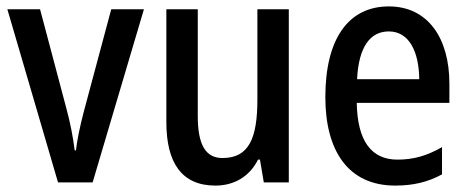

<svg xmlns="http://www.w3.org/2000/svg" viewBox="-20 -569 1462 599"><path d="M161 0H269L429 -540H327L241 -219C229 -173 220 -129 217 -100H213C208 -141 199 -187 187 -231L105 -540H3Z M881 -540H783V-259C783 -138 757 -76 674 -76C621 -76 597 -118 597 -207V-540H499V-188C499 -61 547 10 652 10C709 10 758 -17 785 -71H791L803 0H881Z M1193 -549C1067 -549 995 -448 995 -266C995 -99 1066 10 1213 10C1269 10 1315 -1 1359 -25V-110C1312 -83 1270 -71 1220 -71C1138 -71 1095 -130 1093 -248H1382V-308C1382 -450 1315 -549 1193 -549ZM1193 -471C1257 -471 1287 -407 1288 -322H1094C1099 -423 1135 -471 1193 -471Z"/></svg>

Font: Noto Sans Kannada Condensed Medium
Style: Regular
Weight: 500
Width: 3
Designer: Jelle Bosma - Monotype Design Team
Foundry: Monotype Imaging Inc.
Version: Version 2.005